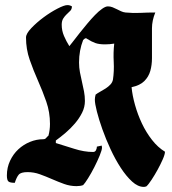

<svg xmlns="http://www.w3.org/2000/svg" viewBox="-20 -726 673 753"><path d="M244 -706Q254 -706 262 -701Q262 -690 255.5 -683.5Q249 -677 241.5 -670Q234 -663 228 -653.5Q222 -644 222 -629Q222 -606 231 -585Q240 -564 252 -545Q258 -552 269 -566.5Q280 -581 293.5 -598Q307 -615 322.5 -633.5Q338 -652 352.5 -667Q367 -682 380.5 -691.5Q394 -701 403 -701Q413 -701 421.5 -697.5Q430 -694 438 -690Q446 -686 454.5 -682Q463 -678 472 -677Q503 -674 530.5 -675.5Q558 -677 589 -677Q576 -645 576 -615Q576 -585 576 -551Q576 -525 576 -498Q576 -471 569.5 -448Q563 -425 546 -408Q529 -391 496 -384Q499 -352 509.5 -314.5Q520 -277 536.5 -242Q553 -207 576 -177.5Q599 -148 627 -131Q627 -121 618.5 -101.5Q610 -82 598.5 -61Q587 -40 574.5 -21Q562 -2 554 5Q548 7 544 7Q521 7 498 -14Q475 -35 453.5 -68Q432 -101 413.5 -141Q395 -181 381.5 -219Q368 -257 360 -288.5Q352 -320 352 -335Q352 -344 355 -355Q363 -361 374 -367Q385 -373 395 -379.5Q405 -386 413 -394.5Q421 -403 423 -414Q428 -447 426 -483.5Q424 -520 428 -555Q410 -552 392 -552Q369 -552 354.5 -557Q340 -562 321 -574Q319 -576 317 -576Q314 -576 311 -573.5Q308 -571 306 -569Q290 -528 290 -481Q290 -461 293.5 -442.5Q297 -424 301.5 -405Q306 -386 309.5 -367.5Q313 -349 313 -330Q313 -306 302 -284Q291 -262 274 -242Q257 -222 237 -205Q217 -188 199 -175V-165Q232 -155 271 -142.5Q310 -130 345 -130Q353 -130 356.5 -137Q360 -144 360 -151L379 -155L380 -147Q380 -138 371 -116Q362 -94 350 -70.5Q338 -47 325.5 -27Q313 -7 306 0Q295 4 280 4Q255 4 231.5 -4.5Q208 -13 184 -23.5Q160 -34 136.5 -42.5Q113 -51 88 -51Q62 -51 53.5 -41Q45 -31 38 -9Q20 -9 13.5 -14Q7 -19 7 -38Q7 -69 19.5 -95.5Q32 -122 52 -140.5Q72 -159 97.5 -169.5Q123 -180 150 -180Q157 -180 161 -185Q165 -190 170 -194Q176 -216 176 -240Q176 -286 161.5 -327.5Q147 -369 129 -409.5Q111 -450 96.5 -491.5Q82 -533 82 -579Q82 -594 103 -616Q124 -638 151 -658Q178 -678 205 -692Q232 -706 244 -706Z"/></svg>

Font: CAT Schmalfette Thannhaeuser
Style: Regular
Weight: 700
Designer: Peter Wiegel nach Herbert Thanhaeuser 1939/40
Foundry: CAT-Fonts, Peter Wiegel
Version: Version 1.000